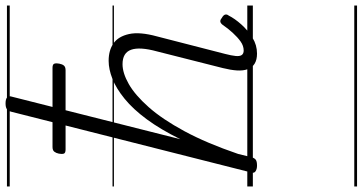

<svg xmlns="http://www.w3.org/2000/svg" viewBox="-327 -603 1305 691"><g transform="rotate(-90 325.5 -257.5)"><path d="M478 15Q456 15 442 6.5Q428 -2 422 -18.5Q416 -35 417.5 -57.5Q419 -80 426 -108L486 -345Q503 -407 492 -438Q481 -469 440 -469Q408 -469 368.5 -446.5Q329 -424 285.5 -375Q242 -326 199 -246.5Q156 -167 117 -53L105 -4Q102 6 96 10.5Q90 15 75 15Q63 15 55 10Q47 5 50 -5L269 -870Q272 -881 278.5 -885.5Q285 -890 299 -890Q314 -890 320.5 -884.5Q327 -879 323 -867L170 -261Q205 -332 241.5 -381.5Q278 -431 315.5 -461.5Q353 -492 387.5 -505.5Q422 -519 452 -519Q490 -519 515 -501.5Q540 -484 548.5 -445.5Q557 -407 540 -345L477 -100Q471 -77 469.5 -62Q468 -47 473 -40Q478 -33 489 -33Q506 -33 521.5 -44Q537 -55 553 -72.5Q569 -90 581 -108Q587 -116 593 -117Q599 -118 606 -112Q617 -106 618.5 -99.5Q620 -93 615 -87Q604 -65 583 -41.5Q562 -18 535.5 -1.5Q509 15 478 15ZM133 -674Q120 -674 118 -680.5Q116 -687 118 -698Q120 -708 125 -714.5Q130 -721 142 -721H427Q440 -721 442 -714Q444 -707 442 -697Q440 -686 435 -680Q430 -674 418 -674ZM0 365H651V375H0ZM0 -20H651V0H0ZM0 -505H651V-500H0ZM0 -885H651V-875H0Z"/></g></svg>

Font: Playwrite IS Guides
Style: Regular
Weight: 400
Designer: Veronika Burian, José Scaglione
Foundry: TypeTogether
Version: Version 1.003